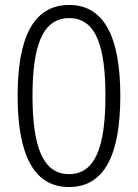

<svg xmlns="http://www.w3.org/2000/svg" viewBox="-20 -745 556 774"><path d="M465 -358C465 -584 406 -725 259 -725C109 -725 51 -583 51 -358C51 -113 121 9 258 9C404 9 465 -126 465 -358ZM111 -358C111 -555 149 -672 259 -672C368 -672 405 -556 405 -358C405 -151 363 -43 258 -43C155 -43 111 -150 111 -358Z"/></svg>

Font: Noto Sans Bengali SemiCondensed Light
Style: Regular
Weight: 300
Width: 4
Designer: Joana Ranito - Universal Thirst; Jelle Bosma - Monotype Design Team
Foundry: Universal Thirst ehf.
Version: Version 3.000